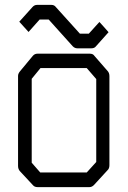

<svg xmlns="http://www.w3.org/2000/svg" viewBox="-20 -817 526 787"><path d="M110 -494V-150L145 -110H335.5L374.5 -153V-493L335.5 -538H146ZM63 -526 114.5 -588Q122 -597 134 -597H347.5Q361.5 -597 367 -588L421 -526Q428.5 -518 428.5 -505V-140Q428.5 -126 420.5 -119L365.5 -59Q357 -50 346.5 -50H134Q121.5 -50 115 -58L62 -115Q54 -123.5 54 -137V-506Q54 -515.5 63 -526ZM78 -707 59 -728 113 -788Q121 -797 132 -797H190.5Q202.5 -797 209 -788L307.5 -679H344L387.5 -727L406.5 -706L425 -685L374 -628Q367.5 -619 355 -619H296.5Q286 -619 277.5 -628L179.5 -737H142.5L97 -686Z"/></svg>

Font: 3270 Nerd Font Mono SemCond
Style: Regular
Weight: 400
Monospace: yes
Version: Version 3.0.1;Nerd Fonts 3.1.1